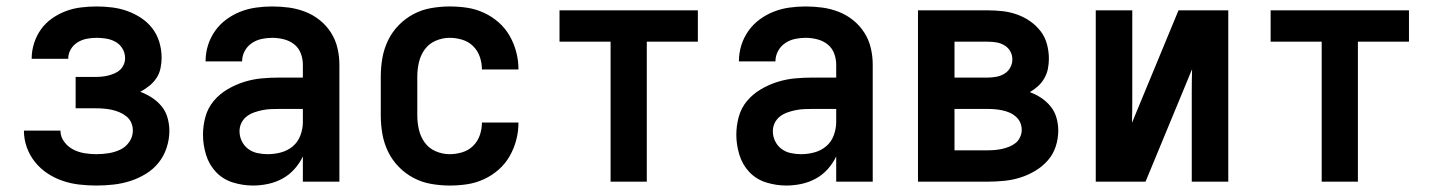

<svg xmlns="http://www.w3.org/2000/svg" viewBox="-20 -562 4440 594"><path d="M278 12Q252 12 225.5 9Q199 6 174 -2.5Q149 -11 127 -25.5Q105 -40 88.5 -60.5Q72 -81 63 -106Q54 -131 54 -158H167Q167 -139 178.5 -123.5Q190 -108 206.5 -99.5Q223 -91 241.5 -88Q260 -85 278 -85Q297 -85 316 -88Q335 -91 352 -99Q369 -107 380 -123Q391 -139 391 -158Q391 -171 386 -182.5Q381 -194 371 -202Q361 -210 349 -215Q337 -220 325 -222.5Q313 -225 300.5 -226Q288 -227 275 -227H214V-324H275Q285 -324 295.5 -325Q306 -326 315.5 -328.5Q325 -331 334.5 -335Q344 -339 351.5 -346Q359 -353 363 -362.5Q367 -372 367 -382Q367 -398 359 -411.5Q351 -425 337.5 -432.5Q324 -440 309 -442.5Q294 -445 279 -445Q263 -445 248 -442Q233 -439 220 -431Q207 -423 199 -409.5Q191 -396 191 -380H78V-381Q78 -405 85.5 -428.5Q93 -452 107 -471.5Q121 -491 141 -505Q161 -519 183.5 -527.5Q206 -536 230.5 -539Q255 -542 279 -542Q303 -542 327 -539Q351 -536 373.5 -528Q396 -520 416.5 -506.5Q437 -493 451.5 -474Q466 -455 473 -431.5Q480 -408 480 -383Q480 -367 476.5 -350.5Q473 -334 464 -320.5Q455 -307 442 -296.5Q429 -286 414 -278Q433 -271 450.5 -259.5Q468 -248 480.5 -232.5Q493 -217 498.5 -197Q504 -177 504 -157Q504 -131 495.5 -105Q487 -79 470.5 -58.5Q454 -38 431 -24Q408 -10 383 -2Q358 6 331.5 9Q305 12 278 12Z M763 12Q731 12 700.5 2.5Q670 -7 648.5 -29.5Q627 -52 617.5 -83Q608 -114 608 -145Q608 -173 615.5 -200.5Q623 -228 641 -249.5Q659 -271 683.5 -285.5Q708 -300 735 -308.5Q762 -317 789.5 -319.5Q817 -322 845 -322H917V-362Q917 -380 910.5 -397Q904 -414 890 -425Q876 -436 858 -440.5Q840 -445 822 -445Q806 -445 789.5 -441.5Q773 -438 759 -428.5Q745 -419 737 -404Q729 -389 729 -372H616Q616 -398 623.5 -422Q631 -446 645.5 -466.5Q660 -487 680.5 -502Q701 -517 724 -526Q747 -535 772 -538.5Q797 -542 822 -542Q849 -542 874.5 -538.5Q900 -535 924.5 -525.5Q949 -516 969.5 -499.5Q990 -483 1004 -461Q1018 -439 1024 -413.5Q1030 -388 1030 -362V0H917V-78Q907 -57 891 -39Q875 -21 854 -9.5Q833 2 809.5 7Q786 12 763 12ZM808 -85Q829 -85 849.5 -90.5Q870 -96 886 -109.5Q902 -123 909.5 -143.5Q917 -164 917 -184V-225H845Q832 -225 819 -224.5Q806 -224 793 -221.5Q780 -219 767 -214.5Q754 -210 743.5 -202Q733 -194 727 -182Q721 -170 721 -156Q721 -140 728 -125.5Q735 -111 747.5 -101.5Q760 -92 776 -88.5Q792 -85 808 -85Z M1371 12Q1343 12 1314 7Q1285 2 1259.5 -11.5Q1234 -25 1213.5 -46Q1193 -67 1180.5 -93Q1168 -119 1163 -147.5Q1158 -176 1158 -205V-325Q1158 -354 1163 -382.5Q1168 -411 1180.5 -437Q1193 -463 1213.5 -484Q1234 -505 1259.5 -518.5Q1285 -532 1314 -537Q1343 -542 1371 -542Q1399 -542 1425.5 -538Q1452 -534 1477 -522.5Q1502 -511 1522.5 -493Q1543 -475 1556.5 -451.5Q1570 -428 1577 -401.5Q1584 -375 1584 -348V-347H1471Q1471 -367 1464.5 -386Q1458 -405 1444 -419Q1430 -433 1410.5 -439Q1391 -445 1371 -445Q1349 -445 1328 -436Q1307 -427 1294 -409Q1281 -391 1276 -369Q1271 -347 1271 -325V-205Q1271 -183 1276 -161Q1281 -139 1294 -121Q1307 -103 1328 -94Q1349 -85 1371 -85Q1391 -85 1410.5 -91Q1430 -97 1444 -111Q1458 -125 1464.5 -144Q1471 -163 1471 -183H1584V-182Q1584 -155 1577 -128.5Q1570 -102 1556.5 -78.5Q1543 -55 1522.5 -37Q1502 -19 1477 -7.5Q1452 4 1425.5 8Q1399 12 1371 12Z M1869 0V-433H1711V-530H2139V-433H1981V0Z M2413 12Q2381 12 2350.5 2.5Q2320 -7 2298.5 -29.5Q2277 -52 2267.5 -83Q2258 -114 2258 -145Q2258 -173 2265.5 -200.5Q2273 -228 2291 -249.5Q2309 -271 2333.5 -285.5Q2358 -300 2385 -308.5Q2412 -317 2439.5 -319.5Q2467 -322 2495 -322H2567V-362Q2567 -380 2560.5 -397Q2554 -414 2540 -425Q2526 -436 2508 -440.5Q2490 -445 2472 -445Q2456 -445 2439.5 -441.5Q2423 -438 2409 -428.5Q2395 -419 2387 -404Q2379 -389 2379 -372H2266Q2266 -398 2273.5 -422Q2281 -446 2295.5 -466.5Q2310 -487 2330.5 -502Q2351 -517 2374 -526Q2397 -535 2422 -538.5Q2447 -542 2472 -542Q2499 -542 2524.5 -538.5Q2550 -535 2574.5 -525.5Q2599 -516 2619.5 -499.5Q2640 -483 2654 -461Q2668 -439 2674 -413.5Q2680 -388 2680 -362V0H2567V-78Q2557 -57 2541 -39Q2525 -21 2504 -9.5Q2483 2 2459.5 7Q2436 12 2413 12ZM2458 -85Q2479 -85 2499.5 -90.5Q2520 -96 2536 -109.5Q2552 -123 2559.5 -143.5Q2567 -164 2567 -184V-225H2495Q2482 -225 2469 -224.5Q2456 -224 2443 -221.5Q2430 -219 2417 -214.5Q2404 -210 2393.5 -202Q2383 -194 2377 -182Q2371 -170 2371 -156Q2371 -140 2378 -125.5Q2385 -111 2397.5 -101.5Q2410 -92 2426 -88.5Q2442 -85 2458 -85Z M2820 0V-530H3036Q3059 -530 3081.5 -527.5Q3104 -525 3125.5 -517.5Q3147 -510 3166 -497Q3185 -484 3199 -466Q3213 -448 3219 -425.5Q3225 -403 3225 -380Q3225 -365 3222 -349.5Q3219 -334 3211 -320Q3203 -306 3191.5 -295.5Q3180 -285 3166 -277Q3185 -270 3201.5 -259Q3218 -248 3230.5 -232.5Q3243 -217 3248.5 -197.5Q3254 -178 3254 -158Q3254 -133 3246 -108.5Q3238 -84 3221 -65Q3204 -46 3182 -33Q3160 -20 3136 -12.5Q3112 -5 3086.5 -2.5Q3061 0 3036 0ZM2933 -322H3036Q3049 -322 3062.5 -324.5Q3076 -327 3087.5 -334Q3099 -341 3105.5 -353Q3112 -365 3112 -378Q3112 -392 3105.5 -403.5Q3099 -415 3087 -422Q3075 -429 3062 -431Q3049 -433 3036 -433H2933ZM2933 -97H3036Q3047 -97 3058.5 -98Q3070 -99 3081 -101.5Q3092 -104 3103 -108.5Q3114 -113 3122.5 -120Q3131 -127 3136 -138Q3141 -149 3141 -160Q3141 -172 3136.5 -182.5Q3132 -193 3123 -201Q3114 -209 3103.5 -213.5Q3093 -218 3081.5 -220.5Q3070 -223 3058.5 -224Q3047 -225 3036 -225H2933Z M3370 0V-530H3483V-318Q3483 -284 3483 -250Q3483 -216 3482 -182L3626 -530H3780V0H3667V-212Q3667 -246 3667 -280Q3667 -314 3668 -348L3524 0Z M4069 0V-433H3911V-530H4339V-433H4181V0Z"/></svg>

Font: Lode
Style: Bold
Weight: 700
Monospace: yes
Designer: Belleve Invis
Foundry: Belleve Invis
Version: Version 29.2.0; ttfautohint (v1.8.3)